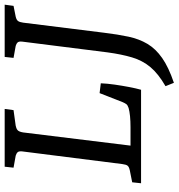

<svg xmlns="http://www.w3.org/2000/svg" viewBox="8 -616 746 801"><g transform="rotate(-90 380.5 -216.0)"><path d="M392 -173 433 -168Q432 -141 427.5 -110Q423 -79 417.5 -50Q412 -21 406 0H16L20 -37L70 -47Q84 -50 89 -56Q94 -62 96 -78L149 -497Q150 -510 145.5 -515Q141 -520 131 -523L81 -532L85 -569H326L321 -532L256 -523Q245 -521 238 -515.5Q231 -510 228 -492L173 -44H250Q275 -44 295.5 -46Q316 -48 330 -52Q342 -56 346 -61.5Q350 -67 354 -76ZM761 -569 756 -532 711 -523Q698 -520 693 -513.5Q688 -507 686 -492L644 -155Q637 -97 627.5 -52.5Q618 -8 597.5 26.5Q577 61 538.5 88Q500 115 435 137L421 102Q473 72 500.5 39Q528 6 541 -37.5Q554 -81 562 -140L607 -497Q608 -510 603.5 -515Q599 -520 589 -523L539 -532L543 -569Z"/></g></svg>

Font: Yrsa
Style: Italic
Weight: 400
Italic angle: -7.10001°
Designer: Anna Giedrys (Yrsa+Rasa design), David Brezina (Yrsa art-direction, Rasa art-direction, design)
Foundry: Rosetta Type Foundry
Version: Version 2.004